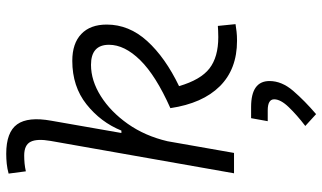

<svg xmlns="http://www.w3.org/2000/svg" viewBox="-232 -551 1050 626"><g transform="rotate(-90 293.0 -238.0)"><path d="M473.1 9.8Q380.4 9.8 324.7 -46.4Q269 -102.5 253.4 -207.5Q359.9 -254.9 409.9 -305.9Q460 -356.9 460 -407.7Q460 -466.3 394.5 -466.3Q343.3 -466.3 292.5 -434.3Q241.7 -402.3 202.1 -346.2Q162.6 -290 145.5 -216.8L107.4 0H41L146.5 -597.7Q154.3 -642.1 143.8 -663.1Q133.3 -684.1 99.1 -684.1Q86.4 -684.1 73.2 -682.9Q60.1 -681.6 47.4 -678.7L40 -734.9Q55.7 -739.3 72 -741Q88.4 -742.7 104.5 -742.7Q175.3 -742.7 200.7 -707Q226.1 -671.4 212.4 -595.7L172.4 -367.2H180.2Q207.5 -434.6 265.9 -481Q324.2 -527.3 407.7 -527.3Q464.4 -527.3 495.1 -498Q525.9 -468.8 525.9 -415Q525.9 -342.3 472.2 -283.2Q418.5 -224.1 325.2 -179.2Q345.7 -108.9 382.8 -80.1Q419.9 -51.3 484.9 -51.3Q498 -51.3 505.6 -51.8Q513.2 -52.2 521.5 -52.7L527.3 4.9Q515.1 6.8 502.7 8.3Q490.2 9.8 473.1 9.8ZM233.9 267.6 195.3 232.4Q231 205.1 256.6 178.5Q282.2 151.9 282.2 130.9Q282.2 109.9 246.1 109.9H210.9L220.7 55.7H257.3Q341.8 55.7 341.8 115.7Q341.8 155.8 309.6 193.1Q277.3 230.5 233.9 267.6Z"/></g></svg>

Font: Cascadia Code PL Light
Style: Italic
Weight: 300
Italic angle: -10°
Monospace: yes
Designer: Aaron Bell
Foundry: Saja Typeworks
Version: Version 2404.023; ttfautohint (v1.8.4)